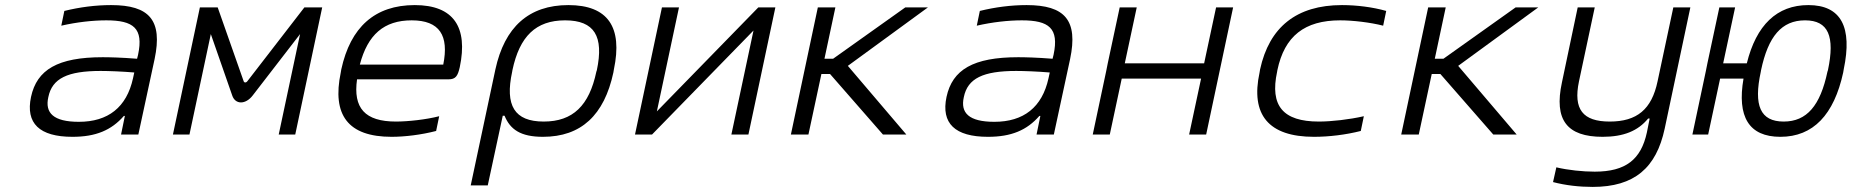

<svg xmlns="http://www.w3.org/2000/svg" viewBox="-20 -529 7281 755"><path d="M417 -509C356 -509 294 -501 233 -486L221 -428C282 -442 345 -449 398 -449C505 -449 545 -418 523 -314L519 -298C456 -303 410 -304 384 -304C207 -304 125 -255 102 -148C80 -44 135 9 265 9C357 9 418 -17 467 -73H471L456 0H524L588 -297C620 -449 568 -509 417 -509ZM170 -147C185 -221 246 -250 376 -250C407 -250 460 -248 508 -244L503 -221C478 -107 405 -50 290 -50C190 -50 156 -85 170 -147Z M766 -500 660 0H725L809 -395L893 -154C905 -117 946 -117 974 -154L1160 -395L1076 0H1141L1247 -500H1177L953 -210C948 -203 940 -203 938 -210L836 -500Z M1788 -265C1821 -422 1764 -509 1611 -509C1454 -509 1358 -422 1322 -256L1320 -244C1285 -77 1348 9 1520 9C1572 9 1637 1 1695 -14L1707 -72C1657 -59 1585 -51 1537 -51C1415 -51 1368 -104 1384 -217H1743C1772 -217 1780 -230 1788 -265ZM1395 -275C1426 -393 1490 -449 1599 -449C1709 -449 1746 -389 1723 -275Z M2392 -244 2394 -256C2429 -422 2371 -509 2215 -509C2059 -509 1964 -422 1928 -256L1831 200H1898L1957 -74H1964C1986 -20 2027 9 2115 9C2265 9 2356 -76 2392 -244ZM1994 -247 1995 -253C2023 -386 2087 -449 2202 -449C2318 -449 2355 -386 2327 -253L2325 -247C2297 -114 2233 -51 2118 -51C2003 -51 1965 -114 1994 -247Z M2477 0H2544L2943 -409L2856 0H2923L3029 -500H2962L2563 -91L2650 -500H2583Z M3196 -500 3090 0H3159L3210 -238H3244L3452 0H3544L3314 -270L3629 -500H3540L3256 -298H3222L3265 -500Z M4017 -509C3956 -509 3894 -501 3833 -486L3821 -428C3882 -442 3945 -449 3998 -449C4105 -449 4145 -418 4123 -314L4119 -298C4056 -303 4010 -304 3984 -304C3807 -304 3725 -255 3702 -148C3680 -44 3735 9 3865 9C3957 9 4018 -17 4067 -73H4071L4056 0H4124L4188 -297C4220 -449 4168 -509 4017 -509ZM3770 -147C3785 -221 3846 -250 3976 -250C4007 -250 4060 -248 4108 -244L4103 -221C4078 -107 4005 -50 3890 -50C3790 -50 3756 -85 3770 -147Z M4277 0H4344L4391 -220H4703L4656 0H4723L4829 -500H4762L4715 -280H4403L4450 -500H4383L4336 -280L4330 -250Z M4935 -256 4933 -244C4897 -78 4968 9 5147 9C5206 9 5272 1 5331 -14L5343 -72C5286 -59 5216 -51 5166 -51C5025 -51 4973 -113 5002 -247L5003 -253C5031 -387 5110 -449 5250 -449C5300 -449 5368 -441 5419 -428L5431 -486C5378 -501 5315 -509 5257 -509C5078 -509 4971 -422 4935 -256Z M5596 -500 5490 0H5559L5610 -238H5644L5852 0H5944L5714 -270L6029 -500H5940L5656 -298H5622L5665 -500Z M6526 -23 6627 -500H6560L6498 -209C6475 -99 6417 -51 6310 -51C6204 -51 6166 -99 6189 -209L6251 -500H6184L6122 -205C6090 -57 6142 9 6282 9C6364 9 6421 -14 6461 -63H6467L6456 -8C6433 98 6373 146 6251 146C6204 146 6146 140 6100 129L6087 187C6137 200 6190 206 6243 206C6407 206 6493 131 6526 -23Z M6635 0H6697L6744 -220H6836C6810 -70 6857 9 6981 9C7110 9 7192 -78 7228 -244L7230 -256C7265 -422 7220 -509 7091 -509C6967 -509 6886 -430 6849 -280H6756L6803 -500H6741L6694 -280L6688 -250ZM6904 -247 6905 -253C6933 -386 6986 -449 7078 -449C7170 -449 7196 -386 7168 -253L7166 -247C7138 -114 7085 -51 6994 -51C6902 -51 6875 -114 6904 -247Z"/></svg>

Font: LT Wave Mono Light
Style: Italic
Weight: 300
Designer: Daniel Lyons
Version: Version 2.5 (Glyphs App)